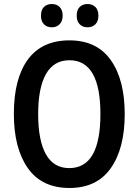

<svg xmlns="http://www.w3.org/2000/svg" viewBox="-20 -926 691 956"><path d="M326 10Q188 10 118.5 -89Q49 -188 49 -359Q49 -535 119 -630Q189 -725 326 -725Q462 -725 531.5 -627Q601 -529 601 -358Q601 -187 531.5 -88.5Q462 10 326 10ZM325 -89Q480 -89 480 -358Q480 -626 326 -626Q248 -626 209 -557.5Q170 -489 170 -358Q170 -227 208.5 -158Q247 -89 325 -89ZM238 -906Q262 -906 277 -891Q292 -876 292 -848Q292 -821 277 -805.5Q262 -790 238 -790Q214 -790 199 -805Q184 -820 184 -848Q184 -877 199 -891.5Q214 -906 238 -906ZM416 -906Q440 -906 455 -891Q470 -876 470 -848Q470 -820 455 -805Q440 -790 416 -790Q392 -790 377 -805Q362 -820 362 -848Q362 -877 377 -891.5Q392 -906 416 -906Z"/></svg>

Font: Noto Sans Display Medium Narrow
Style: Regular
Weight: 500
Width: 4
Designer: Monotype Design team
Foundry: Monotype Imaging Inc.
Version: Version 1.000